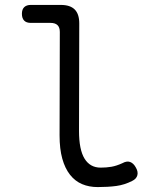

<svg xmlns="http://www.w3.org/2000/svg" viewBox="-20 -750 640 780"><path d="M301 -218Q301 -142 323.5 -105.5Q346 -69 389 -69Q412 -69 432.5 -72.5Q453 -76 477 -87Q495 -97 508.5 -92Q522 -87 531 -71Q542 -53 538 -38Q534 -23 517 -15Q486 1 452.5 5.5Q419 10 377 10Q342 10 313.5 -2Q285 -14 264.5 -40Q244 -66 233 -105.5Q222 -145 222 -200L223 -620Q223 -639 213.5 -648Q204 -657 185 -657H105Q87 -657 78 -666.5Q69 -676 69 -694Q69 -712 78.5 -721Q88 -730 105 -730H227Q265 -730 283.5 -711.5Q302 -693 302 -655Z"/></svg>

Font: Maple Mono NL Light
Style: Regular
Weight: 300
Monospace: yes
Designer: subframe7536
Version: Version 7.000